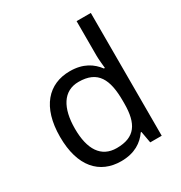

<svg xmlns="http://www.w3.org/2000/svg" viewBox="-179 -889 972 1029"><g transform="rotate(-30 307.5 -375.0)"><path d="M275 10C359 10 410 -26 442 -72H446L459 0H530V-760H442V-546C442 -526 446 -484 448 -467H442C409 -511 359 -546 276 -546C143 -546 55 -451 55 -267C55 -83 142 10 275 10ZM289 -63C193 -63 146 -137 146 -265C146 -392 193 -473 288 -473C407 -473 443 -399 443 -266V-250C443 -125 402 -63 289 -63Z"/></g></svg>

Font: Noto Sans Kayah Li
Style: Regular
Weight: 400
Designer: Monotype Design Team, Sérgio Martins
Foundry: Monotype Imaging Inc.
Version: Version 2.002